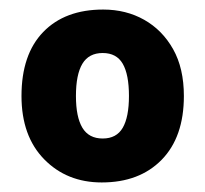

<svg xmlns="http://www.w3.org/2000/svg" viewBox="-20 -742 429 402"><path d="M365 -541Q365 -455 318.5 -407.5Q272 -360 193 -360Q120 -360 72.5 -408.5Q25 -457 25 -541Q25 -628 70.5 -675Q116 -722 196 -722Q244 -722 282 -700.5Q320 -679 342.5 -639Q365 -599 365 -541ZM139 -541Q139 -497 152.5 -474.5Q166 -452 195 -452Q224 -452 237 -474.5Q250 -497 250 -541Q250 -586 237 -608.5Q224 -631 195 -631Q166 -631 152.5 -608.5Q139 -586 139 -541Z"/></svg>

Font: Noto Sans Oriya ExtraBold
Style: Regular
Weight: 800
Version: Version 2.003